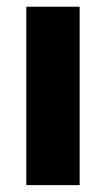

<svg xmlns="http://www.w3.org/2000/svg" viewBox="-20 -538 308 558"><path d="M211.5 -518.5V0H56.5V-518.5Z"/></svg>

Font: Lato
Style: Regular
Weight: 900
Designer: Lukasz Dziedzic with Adam Twardoch and Botio Nikoltchev
Foundry: tyPoland Lukasz Dziedzic
Version: Version 2.010; 2014-09-01; http://www.latofonts.com/; ttfaut